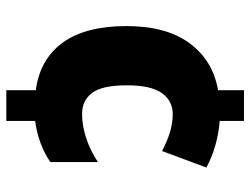

<svg xmlns="http://www.w3.org/2000/svg" viewBox="-110 -654 774 593"><g transform="rotate(90 276.5 -357.0)"><path d="M353 -649Q431 -643 497 -608L446 -471Q416 -487 387.5 -495.5Q359 -504 332 -504Q291 -504 267 -470.5Q243 -437 243 -362Q243 -286 266.5 -255Q290 -224 331 -224Q368 -224 407 -237Q446 -250 480 -273V-126Q454 -108 422 -96Q390 -84 353 -79V10H258V-81Q162 -94 111 -164.5Q60 -235 60 -361Q60 -484 113 -556Q166 -628 258 -644V-724H353Z"/></g></svg>

Font: Noto Sans Myanmar UI SemiCondensed Black
Style: Regular
Weight: 900
Width: 4
Designer: Monotype Design Team
Foundry: Monotype Imaging Inc.
Version: Version 2.103; ttfautohint (v1.8.4.7-5d5b)